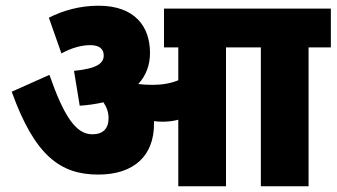

<svg xmlns="http://www.w3.org/2000/svg" viewBox="-20 -652 1178 672"><path d="M519 -218C519 -222 519 -225 519 -228C528 -227 538 -226 548 -226C567 -226 586 -228 604 -233V0H771V-486H893V0H1060V-486H1138V-622H554V-486H604V-371C577 -360 547 -355 514 -355C494 -355 478 -356 464 -358C491 -387 505 -424 505 -467C505 -560 451 -632 325 -632C259 -632 200 -615 151 -590L195 -465C230 -484 264 -494 296 -494C326 -494 343 -482 343 -458C343 -430 319 -412 239 -404L259 -282C289 -284 316 -288 342 -294C354 -276 360 -258 360 -239C360 -201 340 -182 303 -182C246 -182 204 -244 153 -390L21 -331C102 -106 192 -41 324 -41C450 -41 519 -108 519 -218Z"/></svg>

Font: Noto Sans Devanagari SemiCondensed Black
Style: Regular
Weight: 900
Width: 4
Designer: Jelle Bosma - Monotype Design Team
Foundry: Monotype Imaging Inc.
Version: Version 2.004